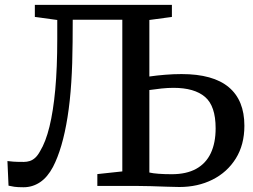

<svg xmlns="http://www.w3.org/2000/svg" viewBox="-20 -763 1040 788"><path d="M76.5 5.5Q51.5 5.5 38.5 3.5Q25.5 1.5 15 -1L10.5 -102Q22 -100.5 35.8 -99.5Q49.5 -98.5 78 -98.5Q90.5 -98.5 102.2 -102.2Q114 -106 124.5 -115.5Q135 -125 144.5 -142.5Q167.5 -180 183 -243Q198.5 -306 206.8 -395.5Q215 -485 215 -602.5V-681L123 -693.5V-743H685.5V-693.5L593 -681V-449Q624 -453.5 658 -456.2Q692 -459 725 -459Q854.5 -459 918.8 -405.2Q983 -351.5 983 -247Q983 -169 947.8 -112.5Q912.5 -56 852.2 -25.8Q792 4.5 716 4.5Q694.5 4.5 662.8 3.2Q631 2 597.2 1Q563.5 0 535 0H379.5V-48.5L482 -59.5V-682H278.5L278 -590.5Q277.5 -501.5 272.5 -424.2Q267.5 -347 257.2 -282.5Q247 -218 232 -166.8Q217 -115.5 197.5 -78Q175 -35.5 144.2 -15Q113.5 5.5 76.5 5.5ZM685 -48Q745 -48 785 -70Q825 -92 845 -134.2Q865 -176.5 865 -236.5Q865 -328 821.5 -365.2Q778 -402.5 692 -402.5Q669 -402.5 643 -399.8Q617 -397 593 -393.5V-55Q607 -51.5 631 -49.8Q655 -48 685 -48Z"/></svg>

Font: Merriweather 28pt Medium
Style: Regular
Weight: 500
Version: Version 2.100